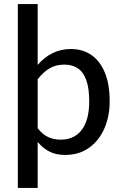

<svg xmlns="http://www.w3.org/2000/svg" viewBox="-20 -758 602 948"><path d="M166 170H68V-738H166V-437.5Q234 -516 330 -516Q388 -516 431 -486.5Q474 -457 497.8 -399.5Q521.5 -342 521.5 -258Q521.5 -183 495 -123Q468.5 -63 419.2 -28Q370 7 302 7Q255.5 7 223.2 -10Q191 -27 166 -57ZM280 -68.5Q347 -68.5 383.8 -117Q420.5 -165.5 420.5 -258Q420.5 -322.5 406 -362.5Q391.5 -402.5 364 -420.8Q336.5 -439 297.5 -439Q255 -439 223.8 -420Q192.5 -401 166 -366.5V-125Q190 -94 217.8 -81.2Q245.5 -68.5 280 -68.5Z"/></svg>

Font: Verano Sans Medium
Style: Regular
Weight: 500
Designer: Lukasz Dziedzic with Adam Twardoch and Botio Nikoltchev
Foundry: tyPoland Lukasz Dziedzic
Version: Version 3.001;December 28, 2019;FontCreator 12.0.0.2547 64-b